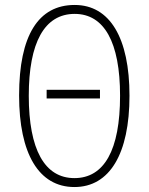

<svg xmlns="http://www.w3.org/2000/svg" viewBox="-20 -744 599 774"><path d="M280 10C422 10 502 -124 502 -358C502 -591 423 -724 281 -724C135 -724 57 -602 57 -359C57 -125 136 10 280 10ZM280 -26C160 -26 96 -141 96 -358C96 -572 159 -688 281 -688C400 -688 464 -574 464 -358C464 -139 400 -26 280 -26ZM168 -347H383V-382H168Z"/></svg>

Font: Kathrein 37 Thin Condensed
Style: Regular
Weight: 250
Width: 3
Designer: Lazydogs Typefoundry, based on Open Sans by Ascender Corporation
Foundry: Lazydogs Typefoundry
Version: Version 1.003;PS 001.003;hotconv 1.0.88;makeotf.lib2.5.64775